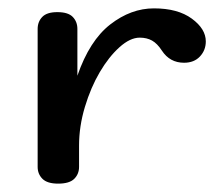

<svg xmlns="http://www.w3.org/2000/svg" viewBox="-20 -427 527 459"><path d="M165 -246Q194 -330 243.5 -368.5Q293 -407 348 -407Q405 -407 438.5 -382.5Q472 -358 472 -328Q472 -307 458 -292Q444 -277 420 -277Q386 -277 367 -306Q356 -323 343.5 -330Q331 -337 314 -337Q291 -337 265.5 -314Q240 -291 218.5 -254.5Q197 -218 183 -171.5Q169 -125 169 -79V-28Q169 -11 157.5 0.5Q146 12 119 12Q93 12 81.5 0.5Q70 -11 70 -28V-358Q70 -375 81 -386.5Q92 -398 117 -398Q143 -398 154 -386.5Q165 -375 165 -358Z"/></svg>

Font: Sofadi One
Style: Regular
Weight: 400
Designer: Botjo Nikoltchev
Foundry: Botjo Nikoltchev
Version: Version 1.002